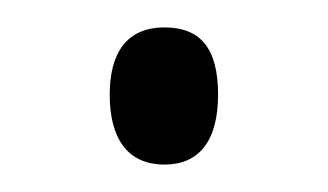

<svg xmlns="http://www.w3.org/2000/svg" viewBox="-20 -112 239 140"><path d="M60 -43C60 -11 73 8 100 8C125 8 139 -9 139 -43C139 -77 126 -92 100 -92C72 -92 60 -73 60 -43Z"/></svg>

Font: Noto Sans Display Condensed Light
Style: Regular
Weight: 300
Width: 3
Designer: Monotype Design Team
Foundry: Monotype Imaging Inc.
Version: Version 1.900